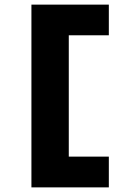

<svg xmlns="http://www.w3.org/2000/svg" viewBox="-20 -747 533 826"><path d="M115.2 59.1V-727.1H448.2V-595.2H275.9V-73.2H448.2V59.1Z"/></svg>

Font: Syncopate
Style: Bold
Weight: 700
Designer: Astigmatic (AOETI)
Foundry: Astigmatic (AOETI)
Version: Version 1.001 2011